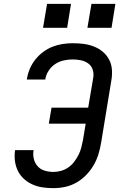

<svg xmlns="http://www.w3.org/2000/svg" viewBox="-20 -967 640 995"><path d="M257 8Q228 8 200.5 4Q173 0 148.5 -11Q124 -22 104.5 -39.5Q85 -57 73 -81Q61 -105 57.5 -132.5Q54 -160 58 -189H154Q150 -165 155.5 -143Q161 -121 175.5 -105Q190 -89 212 -82.5Q234 -76 257 -76Q276 -76 296 -81.5Q316 -87 333.5 -99Q351 -111 364 -128Q377 -145 386.5 -163.5Q396 -182 401 -201.5Q406 -221 410 -241L424 -326H233L247 -409H437L463 -563Q467 -585 460.5 -605.5Q454 -626 437.5 -638Q421 -650 400 -654.5Q379 -659 357 -659Q334 -659 311 -654Q288 -649 267.5 -636Q247 -623 233 -602Q219 -581 215 -558Q215 -557 215 -556.5Q215 -556 215 -555H119Q119 -557 119.5 -558Q120 -559 120 -560Q124 -586 135 -611.5Q146 -637 163.5 -659Q181 -681 204 -698Q227 -715 252.5 -725Q278 -735 304.5 -739Q331 -743 357 -743Q386 -743 413.5 -739.5Q441 -736 466.5 -726Q492 -716 512.5 -699Q533 -682 545.5 -658Q558 -634 560 -606Q562 -578 557 -550L504 -227Q499 -197 490 -167.5Q481 -138 465 -110.5Q449 -83 426 -59.5Q403 -36 375.5 -20.5Q348 -5 317.5 1.5Q287 8 257 8ZM433 -823 454 -947H578L558 -823ZM203 -823 224 -947H348L328 -823Z"/></svg>

Font: Iosevka SS04 Medium Extended
Style: Italic
Weight: 500
Width: 7
Italic angle: -9°
Monospace: yes
Designer: Belleve Invis
Foundry: Belleve Invis
Version: Version 19.0.0; ttfautohint (v1.8.4)